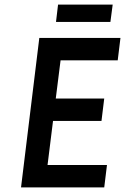

<svg xmlns="http://www.w3.org/2000/svg" viewBox="-20 -820 547 840"><path d="M72 0H436L448 -98H188L212 -291H424L436 -389H224L245 -556H495L507 -654H152ZM225 -724H463L473 -800H234Z"/></svg>

Font: Falling Sky
Style: CondObl
Weight: 400
Designer: Paul D. Hunt
Foundry: Adobe Systems Incorporated
Version: Version 1.02